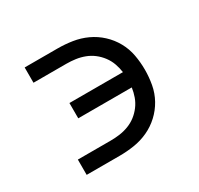

<svg xmlns="http://www.w3.org/2000/svg" viewBox="-117 -662 834 805"><g transform="rotate(-30 300.0 -260.0)"><path d="M88 0V-74H247Q269 -74 291 -77Q313 -80 334 -88Q355 -96 372.5 -109.5Q390 -123 403.5 -141Q417 -159 424.5 -180Q432 -201 435 -223H176V-297H435Q432 -319 424.5 -340Q417 -361 403.5 -379Q390 -397 372.5 -410.5Q355 -424 334 -432Q313 -440 291 -443Q269 -446 247 -446H88V-520H247Q283 -520 318.5 -514.5Q354 -509 386.5 -494Q419 -479 445.5 -454.5Q472 -430 489.5 -398.5Q507 -367 513.5 -331.5Q520 -296 520 -260Q520 -224 513.5 -188.5Q507 -153 489.5 -121.5Q472 -90 445.5 -65.5Q419 -41 386.5 -26Q354 -11 318.5 -5.5Q283 0 247 0Z"/></g></svg>

Font: Iosevka SS04 Extended
Style: Regular
Weight: 400
Width: 7
Monospace: yes
Designer: Belleve Invis
Foundry: Belleve Invis
Version: Version 19.0.0; ttfautohint (v1.8.4)